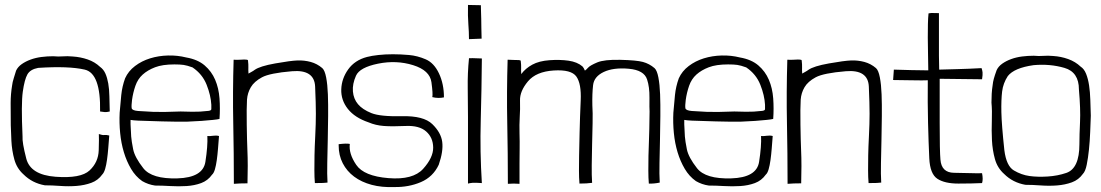

<svg xmlns="http://www.w3.org/2000/svg" viewBox="-20 -739 4446 775"><path d="M379 -198Q380 -181 378.5 -132.5Q377 -84 341.5 -51Q306 -18 204.5 -25.5Q103 -33 86 -99Q69 -165 71 -188Q65 -320 72 -369Q79 -418 90.5 -438.5Q102 -459 134 -465Q257 -473 322 -458Q387 -443 384 -289Q397 -287 403.5 -286.5Q410 -286 423 -289Q422 -322 421.5 -350.5Q421 -379 417 -402Q413 -425 405.5 -442Q398 -459 384 -469Q363 -489 334 -499Q305 -509 273 -511Q252 -513 233.5 -511.5Q215 -510 195 -512Q171 -512 147.5 -509Q124 -506 103.5 -498.5Q83 -491 67.5 -480Q52 -469 45 -454Q42 -444 36 -425Q30 -406 29 -395Q23 -359 23 -323Q23 -257 23.5 -233.5Q24 -210 26 -170.5Q28 -131 38 -95Q48 -59 75 -35Q110 0 161 9Q189 9 223 11.5Q257 14 289 11.5Q321 9 348.5 -1Q376 -11 393 -35Q400 -42 404.5 -57.5Q409 -73 412 -94.5Q415 -116 417 -141Q419 -166 421 -192Q410 -195 401.5 -194Q393 -193 379 -198Z M866 -259Q869 -301 866 -342Q863 -383 848.5 -417Q834 -451 806 -475Q778 -499 732 -507Q696 -516 658 -515Q620 -514 586 -503.5Q552 -493 525 -472.5Q498 -452 485 -423Q473 -390 469.5 -355.5Q466 -321 463 -284Q461 -243 465 -202Q469 -161 480 -124.5Q491 -88 509 -57.5Q527 -27 554 -8Q578 6 606 10Q634 10 667.5 12Q701 14 733 12Q765 10 792 0Q819 -10 836 -34Q843 -40 847.5 -55.5Q852 -71 855 -92.5Q858 -114 860 -139Q862 -164 864 -190Q853 -193 840 -191Q827 -189 817 -190Q819 -149 809 -85.5Q799 -22 696 -19Q593 -16 558.5 -60Q524 -104 517.5 -136.5Q511 -169 509.5 -188Q508 -207 507 -237V-255Q517 -253 539 -252Q561 -251 634 -249Q707 -247 737 -248Q767 -249 793.5 -251Q820 -253 839.5 -255Q859 -257 866 -259ZM833 -316Q833 -304 833 -298.5Q833 -293 822 -291.5Q811 -290 787.5 -288.5Q764 -287 709 -289Q635 -286 598.5 -287.5Q562 -289 537.5 -291Q513 -293 511.5 -302.5Q510 -312 513 -336Q517 -365 526.5 -392.5Q536 -420 556 -438Q576 -456 606 -467.5Q636 -479 684 -479Q707 -479 721 -477Q735 -475 757 -467Q797 -440 814 -397Q831 -354 833 -316Z M981 -495Q981 -498 973 -498.5Q965 -499 950 -498Q935 -497 923 -498Q919 -366 921.5 -243Q924 -120 924 3Q948 1 979 1V-3Q980 -36 980 -69Q980 -102 978.5 -135.5Q977 -169 976 -235.5Q975 -302 977 -337Q979 -364 992.5 -387Q1006 -410 1037.5 -427Q1069 -444 1159 -451.5Q1249 -459 1252 -389.5Q1255 -320 1255 -280Q1255 -240 1252.5 -191.5Q1250 -143 1249.5 -112Q1249 -81 1249 -52Q1249 -23 1251 0Q1290 0 1302 -2Q1300 -36 1301 -81Q1302 -126 1303 -174.5Q1304 -223 1304.5 -270.5Q1305 -318 1303.5 -358Q1302 -398 1296.5 -426.5Q1291 -455 1281 -464Q1260 -482 1234 -489Q1208 -496 1180.5 -495Q1153 -494 1091 -483Q1029 -472 1008 -457Q1003 -453 995.5 -449Q988 -445 983 -442Q982 -456 982.5 -467Q983 -478 981 -495Z M1461 -509Q1412 -496 1385.5 -459Q1359 -422 1357.5 -378.5Q1356 -335 1384 -299.5Q1412 -264 1468 -245Q1496 -233 1529.5 -230.5Q1563 -228 1617.5 -230.5Q1672 -233 1700 -208.5Q1728 -184 1728.5 -143.5Q1729 -103 1688 -57.5Q1647 -12 1548 -20Q1449 -28 1418 -73.5Q1387 -119 1392 -158Q1380 -161 1347 -157V-155V-152Q1347 -112 1363.5 -80Q1380 -48 1409.5 -26Q1439 -4 1480 7Q1521 18 1572 16Q1630 17 1679 -4Q1728 -25 1751 -74Q1770 -129 1765 -166.5Q1760 -204 1725 -238Q1690 -272 1602.5 -270Q1515 -268 1479 -282.5Q1443 -297 1425 -318.5Q1407 -340 1404.5 -370Q1402 -400 1417 -433.5Q1432 -467 1506 -482Q1580 -497 1647.5 -476Q1715 -455 1721.5 -407Q1728 -359 1725 -347Q1749 -341 1772 -346Q1772 -400 1752 -442.5Q1732 -485 1698.5 -499.5Q1665 -514 1631 -517Q1597 -520 1566 -520Q1535 -520 1507.5 -517Q1480 -514 1461 -509Z M1873 -504V-503Q1867 -444 1868 -381.5Q1869 -319 1869 -266.5Q1869 -214 1869 -161Q1869 -108 1869 2Q1876 0 1887 -1Q1898 -2 1925 0Q1917 -127 1920.5 -253Q1924 -379 1925 -500V-503Q1877 -505 1873 -504ZM1873 -581Q1888 -581 1924 -583Q1923 -607 1923 -625.5Q1923 -644 1922.5 -662.5Q1922 -681 1921.5 -696.5Q1921 -712 1921 -718L1869 -719Q1868 -673 1870.5 -641.5Q1873 -610 1873 -581Z M2082 -493Q2082 -496 2074 -496.5Q2066 -497 2053.5 -497Q2041 -497 2029 -498Q2025 -366 2027.5 -243Q2030 -120 2030 3Q2054 1 2077 3V-1Q2077 -51 2077 -80.5Q2077 -110 2077.5 -138.5Q2078 -167 2077 -200.5Q2076 -234 2078 -269Q2080 -296 2079 -333.5Q2078 -371 2111 -410.5Q2144 -450 2215 -454.5Q2286 -459 2306.5 -430Q2327 -401 2324 -334Q2321 -267 2319.5 -204Q2318 -141 2317.5 -110Q2317 -79 2317 -50Q2317 -21 2319 2Q2349 2 2370 -1Q2368 -31 2368.5 -72Q2369 -113 2370 -155.5Q2371 -198 2372 -241.5Q2373 -285 2371 -314Q2370 -361 2374 -395.5Q2378 -430 2417 -448.5Q2456 -467 2518 -461.5Q2580 -456 2592 -418Q2602 -388 2601.5 -344.5Q2601 -301 2602 -289Q2601 -204 2599.5 -172.5Q2598 -141 2597.5 -110Q2597 -79 2597 -50Q2597 -21 2599 2Q2619 3 2643 -2Q2641 -36 2642 -81Q2643 -126 2644 -174.5Q2645 -223 2645.5 -270.5Q2646 -318 2644.5 -358Q2643 -398 2637.5 -426.5Q2632 -455 2622 -464Q2601 -482 2575 -489Q2549 -496 2484 -497.5Q2419 -499 2390.5 -487Q2362 -475 2354 -466Q2346 -457 2341 -454Q2336 -466 2331 -471Q2310 -489 2275 -494Q2240 -499 2198 -496Q2156 -493 2128.5 -478Q2101 -463 2084 -440Q2083 -454 2083.5 -465Q2084 -476 2082 -493Z M3101 -259Q3104 -301 3101 -342Q3098 -383 3083.5 -417Q3069 -451 3041 -475Q3013 -499 2967 -507Q2931 -516 2893 -515Q2855 -514 2821 -503.5Q2787 -493 2760 -472.5Q2733 -452 2720 -423Q2708 -390 2704.5 -355.5Q2701 -321 2698 -284Q2696 -243 2700 -202Q2704 -161 2715 -124.5Q2726 -88 2744 -57.5Q2762 -27 2789 -8Q2813 6 2841 10Q2869 10 2902.5 12Q2936 14 2968 12Q3000 10 3027 0Q3054 -10 3071 -34Q3078 -40 3082.5 -55.5Q3087 -71 3090 -92.5Q3093 -114 3095 -139Q3097 -164 3099 -190Q3088 -193 3075 -191Q3062 -189 3052 -190Q3054 -149 3044 -85.5Q3034 -22 2931 -19Q2828 -16 2793.5 -60Q2759 -104 2752.5 -136.5Q2746 -169 2744.5 -188Q2743 -207 2742 -237V-255Q2752 -253 2774 -252Q2796 -251 2869 -249Q2942 -247 2972 -248Q3002 -249 3028.5 -251Q3055 -253 3074.5 -255Q3094 -257 3101 -259ZM3068 -316Q3068 -304 3068 -298.5Q3068 -293 3057 -291.5Q3046 -290 3022.5 -288.5Q2999 -287 2944 -289Q2870 -286 2833.5 -287.5Q2797 -289 2772.5 -291Q2748 -293 2746.5 -302.5Q2745 -312 2748 -336Q2752 -365 2761.5 -392.5Q2771 -420 2791 -438Q2811 -456 2841 -467.5Q2871 -479 2919 -479Q2942 -479 2956 -477Q2970 -475 2992 -467Q3032 -440 3049 -397Q3066 -354 3068 -316Z M3216 -495Q3216 -498 3208 -498.5Q3200 -499 3185 -498Q3170 -497 3158 -498Q3154 -366 3156.5 -243Q3159 -120 3159 3Q3183 1 3214 1V-3Q3215 -36 3215 -69Q3215 -102 3213.5 -135.5Q3212 -169 3211 -235.5Q3210 -302 3212 -337Q3214 -364 3227.5 -387Q3241 -410 3272.5 -427Q3304 -444 3394 -451.5Q3484 -459 3487 -389.5Q3490 -320 3490 -280Q3490 -240 3487.5 -191.5Q3485 -143 3484.5 -112Q3484 -81 3484 -52Q3484 -23 3486 0Q3525 0 3537 -2Q3535 -36 3536 -81Q3537 -126 3538 -174.5Q3539 -223 3539.5 -270.5Q3540 -318 3538.5 -358Q3537 -398 3531.5 -426.5Q3526 -455 3516 -464Q3495 -482 3469 -489Q3443 -496 3415.5 -495Q3388 -494 3326 -483Q3264 -472 3243 -457Q3238 -453 3230.5 -449Q3223 -445 3218 -442Q3217 -456 3217.5 -467Q3218 -478 3216 -495Z M3728 -685Q3726 -666 3725.5 -642Q3725 -618 3725 -587Q3725 -556 3726 -516.5Q3727 -477 3727 -455Q3711 -455 3659.5 -456Q3608 -457 3588 -458L3585 -416Q3606 -416 3657.5 -415Q3709 -414 3725 -415Q3724 -325 3726 -244Q3728 -163 3731 -100Q3734 -37 3763.5 -17.5Q3793 2 3848.5 2Q3904 2 3944 0Q3949 -15 3944 -40Q3927 -39 3904.5 -40Q3882 -41 3831 -41.5Q3780 -42 3776 -95Q3773 -128 3773 -242.5Q3773 -357 3773 -421L3944 -419Q3947 -438 3946 -447Q3945 -456 3942 -464Q3887 -461 3844.5 -460Q3802 -459 3771 -458Q3771 -473 3770.5 -487Q3770 -501 3770 -514V-686Q3744 -686 3742.5 -686.5Q3741 -687 3728 -685Z M3987 -397Q3984 -378 3983 -360.5Q3982 -343 3982 -325Q3985 -292 3983.5 -252Q3982 -212 3984 -172.5Q3986 -133 3996 -97Q4006 -61 4033 -37Q4068 -2 4119 7Q4147 7 4181 9.5Q4215 12 4247 9.5Q4279 7 4306.5 -3Q4334 -13 4351 -37Q4361 -47 4366.5 -74Q4372 -101 4375.5 -135Q4379 -169 4380.5 -206Q4382 -243 4383 -272Q4382 -305 4381 -336.5Q4380 -368 4376 -394.5Q4372 -421 4364 -441Q4356 -461 4342 -470Q4321 -490 4292 -500.5Q4263 -511 4231 -513Q4210 -515 4191.5 -513.5Q4173 -512 4153 -514Q4129 -514 4105.5 -511Q4082 -508 4061.5 -500.5Q4041 -493 4025.5 -482Q4010 -471 4003 -456Q3995 -434 3991.5 -421Q3988 -408 3987 -397ZM4152 -476Q4218 -482 4276.5 -465Q4335 -448 4335 -378Q4342 -298 4339.5 -246.5Q4337 -195 4337 -157Q4337 -59 4284 -41Q4249 -29 4208.5 -26.5Q4168 -24 4135.5 -28.5Q4103 -33 4072.5 -51Q4042 -69 4034 -133Q4023 -236 4022 -286Q4021 -336 4025 -369.5Q4029 -403 4048 -432Q4074 -465 4152 -476Z"/></svg>

Font: Londrina Solid Thin
Style: Regular
Weight: 250
Designer: Marcelo Magalhaes
Foundry: Marcelo Magalhães
Version: Version 1.002